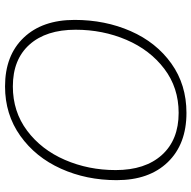

<svg xmlns="http://www.w3.org/2000/svg" viewBox="-19 -731 760 762"><g transform="rotate(90 361.0 -350.0)"><path d="M59 -266Q59 -387 103.5 -488.5Q148 -590 232 -650Q316 -710 428 -710Q552 -710 623.5 -636Q695 -562 695 -433Q695 -313 649.5 -212Q604 -111 519 -50.5Q434 10 323 10Q200 10 129.5 -64Q59 -138 59 -266ZM655 -429Q655 -546 595 -612.5Q535 -679 428 -679Q328 -679 253 -622Q178 -565 138 -471.5Q98 -378 98 -270Q98 -153 157 -87Q216 -21 323 -21Q423 -21 498.5 -77.5Q574 -134 614.5 -227.5Q655 -321 655 -429Z"/></g></svg>

Font: Thasadith
Style: Italic
Weight: 400
Italic angle: -9°
Designer: Cadson Demak Co.,Ltd.
Foundry: Cadson Demak Co.,Ltd.
Version: Version 1.000; ttfautohint (v1.6)